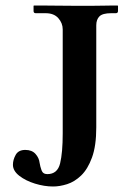

<svg xmlns="http://www.w3.org/2000/svg" viewBox="-20 -666 461 698"><path d="M152 -33Q189 -33 198.5 -72Q208 -111 208 -181V-559Q208 -582 192 -600Q176 -618 146 -618H110Q102 -618 102 -626V-645L104 -646Q104 -646 126.5 -646Q149 -646 181.5 -645.5Q214 -645 243.5 -645Q273 -645 288 -645Q301 -645 321 -645Q341 -645 360.5 -645.5Q380 -646 393.5 -646Q407 -646 407 -646L409 -645V-626Q409 -618 401 -618H384Q353 -618 341.5 -606.5Q330 -595 330 -574V-203Q330 -136 314.5 -93.5Q299 -51 275 -28Q251 -5 224 3.5Q197 12 173 12Q141 12 107 1.5Q73 -9 50 -27Q27 -45 27 -67Q27 -85 37 -103Q47 -121 72 -121Q96 -121 109 -106.5Q122 -92 124 -74Q126 -61 131 -47Q136 -33 152 -33Z"/></svg>

Font: Libertinus Serif SemiBold
Style: Regular
Weight: 600
Designer: Philipp H. Poll, Khaled Hosny
Foundry: Caleb Maclennan
Version: Version 7.051;RELEASE